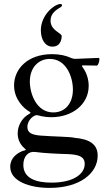

<svg xmlns="http://www.w3.org/2000/svg" viewBox="-20 -711 531 942"><path d="M223.7 210.9C372.5 210.9 459.2 138.5 459.2 52.6C459.2 -5.7 415.5 -28.8 345.9 -34.8C328.1 -40.5 240.1 -40.8 178.6 -45.8C136.4 -49.4 114.3 -59.3 114.3 -87.7C114.3 -123.6 147.7 -148.4 163 -146C168 -145.2 192.1 -136 232.2 -136C334.2 -136 415.1 -198.5 415.1 -289.8C415.1 -320 406.2 -353.3 384.9 -381.7C380 -388.1 380.7 -389.9 388.8 -390.3C429 -389.9 447.4 -389.2 454.9 -389.2C460.6 -389.2 467.7 -407 467.7 -419.7C467.7 -426.1 466.3 -426.8 461.3 -426.8C454.9 -426.8 424 -425.1 348.7 -422.2C340.6 -422.6 334.9 -423.7 327.4 -427.2C302.9 -438.6 272.4 -445.3 235.4 -445.3C114.3 -445.3 49 -371.8 49 -291.9C49 -221.9 99.4 -177.2 123.2 -164.1C128.2 -161.2 129.6 -159.8 129.6 -158C129.6 -155.9 126.4 -154.1 120.7 -150.6C88.8 -132.5 66.8 -95.9 66.8 -56.5C66.8 -35.9 72.4 -7.5 100.5 17C103.7 19.9 106.5 22 106.5 24.1C106.5 26.6 99.4 26.6 89.5 30.2C64.6 40.5 30.2 63.2 30.2 106.9C30.2 178.3 124.6 210.9 223.7 210.9ZM94.5 98C94.5 56.8 118.6 30.5 150.9 34.4C196 40.8 263.8 43.7 313.9 45.1C361.2 47.9 395.6 54 395.6 93.4C395.6 142.8 340.2 185 233 185C159.4 185 94.5 165.5 94.5 98ZM126.4 -311.1C126.4 -378.9 168.3 -421.9 224.4 -421.9C304.7 -421.9 337.7 -334.5 337.7 -271.3C337.7 -203.8 299.4 -159.4 241.5 -159.4C159.1 -159.4 126.4 -250.7 126.4 -311.1ZM180.4 -562.5C180.4 -517 201.7 -482.2 237.2 -482.2C280.9 -482.2 282.7 -525.9 282.7 -534.1C282.7 -549.4 228 -561.1 228 -609.4C228 -647.7 259.2 -664.4 278.4 -676.5C281.2 -678.6 284.1 -681.1 284.1 -684.7C284.1 -688.2 282.7 -691.4 277.3 -691.4C246.8 -691.4 180.4 -637.4 180.4 -562.5Z"/></svg>

Font: Margiela Serif Text
Style: Regular
Weight: 400
Designer: Andreas Faust, Stefan Endress
Version: Version 1.002;FEAKit 1.0